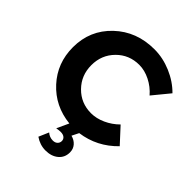

<svg xmlns="http://www.w3.org/2000/svg" viewBox="-258 -841 1210 1210"><g transform="rotate(45 347.0 -236.5)"><path d="M27 -351Q27 -502 134 -603.5Q241 -705 400 -705Q476 -705 550 -673.5Q624 -642 676 -589L584 -477Q548 -519 499 -543.5Q450 -568 402 -568Q312 -568 250.5 -506Q189 -444 189 -353Q189 -262 250.5 -199.5Q312 -137 402 -137Q449 -137 497.5 -159Q546 -181 584 -219L677 -118Q577 -15 438 4L415 50Q446 58 464.5 79.5Q483 101 483 131Q483 177 450 204.5Q417 232 365 232Q315 232 272 202L301 135Q324 155 353 155Q373 155 384.5 144Q396 133 396 117Q396 101 384 91Q372 81 350 81Q338 81 314 85L351 5Q210 -10 118.5 -110Q27 -210 27 -351Z"/></g></svg>

Font: Trueno
Style: SBd
Weight: 600
Designer: Julieta Ulanovsky
Foundry: Julieta Ulanovsky
Version: Version 3.001b